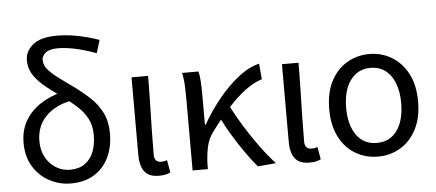

<svg xmlns="http://www.w3.org/2000/svg" viewBox="-53 -930 2412 1063"><g transform="rotate(-5 1153.0 -398.0)"><path d="M300 13Q239 13 183.5 -16Q128 -45 93.5 -100.5Q59 -156 59 -233Q59 -304 90.5 -357Q122 -410 175.5 -444.5Q229 -479 294 -495L338 -443Q248 -424 197.5 -370Q147 -316 147 -236Q147 -183 169 -144Q191 -105 226.5 -84Q262 -63 302 -63Q352 -63 384.5 -85.5Q417 -108 433.5 -148.5Q450 -189 450 -244Q450 -297 429 -336Q408 -375 373 -406.5Q338 -438 298 -467Q254 -498 212 -530.5Q170 -563 143.5 -601.5Q117 -640 117 -687Q117 -737 160 -773Q203 -809 295 -809Q346 -809 403.5 -798.5Q461 -788 528 -765L506 -693Q437 -718 385.5 -728.5Q334 -739 294 -739Q247 -739 225.5 -721.5Q204 -704 204 -682Q204 -652 226.5 -626.5Q249 -601 286 -574Q323 -547 367 -515Q414 -481 453.5 -443.5Q493 -406 516.5 -358Q540 -310 540 -245Q540 -168 511.5 -110Q483 -52 430 -19.5Q377 13 300 13Z M789 13Q752 13 729.5 -1.5Q707 -16 696.5 -44Q686 -72 686 -112V-543H778Q778 -470 776 -394Q774 -318 772.5 -245Q771 -172 771 -106Q771 -83 781.5 -73Q792 -63 809 -63Q817 -63 825 -64.5Q833 -66 842 -69L854 0Q843 6 828 9.5Q813 13 789 13Z M978 0V-394Q978 -427 976.5 -467Q975 -507 967 -543H1058Q1064 -521 1066 -486.5Q1068 -452 1068 -416V-246H1072Q1115 -321 1168 -386Q1221 -451 1279.5 -497Q1338 -543 1396 -557L1404 -470Q1359 -456 1311.5 -421Q1264 -386 1214 -331Q1164 -276 1108 -200Q1084 -167 1074.5 -124.5Q1065 -82 1063 -28V0ZM1340 9Q1310 -26 1276.5 -73.5Q1243 -121 1210.5 -174.5Q1178 -228 1152 -281L1212 -338Q1239 -284 1276.5 -223Q1314 -162 1356.5 -104Q1399 -46 1441 0Z M1625 13Q1588 13 1565.5 -1.5Q1543 -16 1532.5 -44Q1522 -72 1522 -112V-543H1614Q1614 -470 1612 -394Q1610 -318 1608.5 -245Q1607 -172 1607 -106Q1607 -83 1617.5 -73Q1628 -63 1645 -63Q1653 -63 1661 -64.5Q1669 -66 1678 -69L1690 0Q1679 6 1664 9.5Q1649 13 1625 13Z M2008 13Q1940 13 1883.5 -20Q1827 -53 1794 -117Q1761 -181 1761 -271Q1761 -363 1794 -426.5Q1827 -490 1883.5 -523.5Q1940 -557 2008 -557Q2076 -557 2132 -523.5Q2188 -490 2221.5 -426.5Q2255 -363 2255 -271Q2255 -181 2221.5 -117Q2188 -53 2132 -20Q2076 13 2008 13ZM2008 -63Q2081 -63 2121 -119.5Q2161 -176 2161 -271Q2161 -334 2143 -381Q2125 -428 2091 -454Q2057 -480 2008 -480Q1960 -480 1925.5 -454Q1891 -428 1873 -381Q1855 -334 1855 -271Q1855 -176 1895 -119.5Q1935 -63 2008 -63Z"/></g></svg>

Font: Noto Sans KR
Style: Regular
Weight: 400
Designer: Ryoko NISHIZUKA  (kana, bopomofo & ideographs); Paul D. Hunt (Latin, Greek & Cyrillic); Sandoll Communications , Soo-you
Foundry: Adobe
Version: Version 2.004-H2;hotconv 1.0.118;makeotfexe 2.5.65603